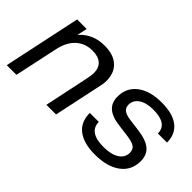

<svg xmlns="http://www.w3.org/2000/svg" viewBox="-54 -854 1194 1194"><g transform="rotate(45 543.0 -256.5)"><path d="M123 -510.7H207L192.4 -444.3Q257.8 -517.6 361.3 -516.6Q437.5 -516.6 480 -478Q522.5 -439.5 522.5 -370.1Q522.5 -342.8 512.7 -303.7L448.2 0H363.3L424.8 -292Q432.6 -329.1 432.6 -348.6Q432.6 -393.6 405.8 -417.5Q378.9 -441.4 329.1 -441.4Q263.7 -441.4 220.2 -401.4Q176.8 -361.3 161.1 -287.1L99.6 0H14.6Z M589.8 -155.3H668.9Q669.9 -65.4 799.8 -65.4Q865.2 -65.4 903.3 -89.4Q941.4 -113.3 941.4 -156.2Q941.4 -186.5 920.9 -199.7Q900.4 -212.9 855.5 -218.8L781.2 -228.5Q709 -236.3 674.3 -265.6Q639.6 -294.9 639.6 -348.6Q639.6 -427.7 699.2 -472.7Q758.8 -517.6 860.4 -517.6Q958 -517.6 1008.8 -478Q1059.6 -438.5 1059.6 -364.3H979.5Q979.5 -449.2 854.5 -449.2Q793.9 -449.2 758.8 -425.3Q723.6 -401.4 723.6 -361.3Q723.6 -335 742.7 -320.8Q761.7 -306.6 803.7 -301.8L878.9 -292Q955.1 -282.2 990.7 -252.4Q1026.4 -222.7 1026.4 -167Q1026.4 -85.9 964.4 -40Q902.3 5.9 794.9 5.9Q697.3 5.9 643.6 -34.7Q589.8 -75.2 589.8 -155.3Z"/></g></svg>

Font: Dinish Expanded
Style: Italic
Weight: 400
Width: 7
Italic angle: -12°
Designer: Charles Nix
Foundry: Playbeing
Version: Version 2.005; ttfautohint (v1.8.3)